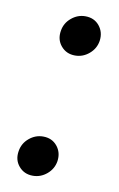

<svg xmlns="http://www.w3.org/2000/svg" viewBox="-66 -542 366 589"><g transform="rotate(10 117.5 -247.0)"><path d="M78.1 7.8Q50.8 7.8 34.2 -12Q17.6 -31.7 22.5 -59.6Q26.4 -84 45.7 -100.1Q64.9 -116.2 88.9 -116.2Q116.7 -116.2 132.8 -96.4Q148.9 -76.7 145 -49.3Q141.1 -24.9 121.8 -8.5Q102.5 7.8 78.1 7.8ZM141.6 -377.9Q114.3 -377.9 97.7 -397.7Q81.1 -417.5 85.9 -445.3Q89.8 -469.7 109.1 -485.8Q128.4 -502 152.3 -502Q180.2 -502 196.3 -482.2Q212.4 -462.4 208.5 -435.1Q204.6 -410.6 185.3 -394.3Q166 -377.9 141.6 -377.9Z"/></g></svg>

Font: Inter 28pt
Style: Italic
Weight: 400
Italic angle: -9.3988°
Designer: Rasmus Andersson
Foundry: rsms
Version: Version 4.001;git-66647c0bb